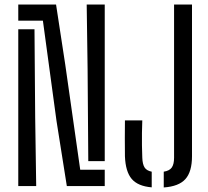

<svg xmlns="http://www.w3.org/2000/svg" viewBox="-20 -820 918 846"><path d="M274.5 0 229 -287 169 -729H60.5V-800H227L267.5 -535.5L333.5 -72H441.5V0ZM60.5 0V-691H132L135 -304.5L139.5 0ZM369 -110 366 -516 362 -800H441.5V-110ZM648.5 5.5Q587.5 0.5 560.2 -31.8Q533 -64 530.5 -131.5Q530 -174 530 -210.5Q530 -247 530.5 -289.5H607Q606 -262 605.5 -234.5Q605 -207 605.5 -179.8Q606 -152.5 607 -125Q608 -96.5 617 -82.2Q626 -68 648.5 -63.5ZM701.5 6V-63.5Q727 -67.5 737 -82Q747 -96.5 747 -125V-800H826V-131.5Q826 -63.5 797 -31Q768 1.5 701.5 6Z"/></svg>

Font: Big Shoulders Stencil Text Thin
Style: Regular
Weight: 400
Version: Version 2.001